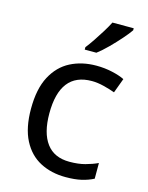

<svg xmlns="http://www.w3.org/2000/svg" viewBox="-117 -839 713 923"><g transform="rotate(15 240.0 -378.0)"><path d="M300 10Q229 10 173.5 -19Q118 -48 86.5 -109Q55 -170 55 -265Q55 -364 88 -426Q121 -488 177.5 -517Q234 -546 306 -546Q347 -546 385 -537.5Q423 -529 447 -517L420 -444Q396 -453 364 -461Q332 -469 304 -469Q146 -469 146 -266Q146 -169 184.5 -117.5Q223 -66 299 -66Q343 -66 376.5 -75Q410 -84 438 -97V-19Q411 -5 378.5 2.5Q346 10 300 10ZM432 -756Q420 -738 395 -709.5Q370 -681 341.5 -652.5Q313 -624 289 -606H231V-618Q246 -637 263.5 -663Q281 -689 298 -716.5Q315 -744 326 -766H432Z"/></g></svg>

Font: Noto Sans Multani
Style: Regular
Weight: 400
Designer: Monotype Design Team
Foundry: Monotype Imaging Inc.
Version: Version 2.002; ttfautohint (v1.8.4.7-5d5b)